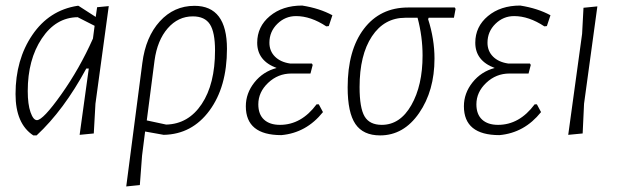

<svg xmlns="http://www.w3.org/2000/svg" viewBox="-20 -482 2223 692"><path d="M100 6Q36 -36 36 -143Q36 -267 96.5 -356Q157 -445 259 -461H263L325 -421L330 -456L372 -460L324 -108L318 -1L267 4L300 -235H291Q210 -85 112 6ZM80 -154Q80 -106 90 -77.5Q100 -49 113 -49Q135 -49 201 -142Q267 -235 315 -343L321 -389L260 -420Q181 -419 130.5 -343Q80 -267 80 -154Z M435 190 493 -255Q505 -349 556 -405Q607 -461 681 -461Q798 -461 798 -306Q798 -169 735 -83.5Q672 2 570 4L503 -8L492 79L484 185ZM537 -264 509 -48 579 -33Q659 -35 707 -107Q755 -179 755 -300Q755 -366 736.5 -394.5Q718 -423 675 -423Q622 -423 584.5 -380Q547 -337 537 -264Z M994 5Q866 5 866 -99Q866 -146 897 -185Q928 -224 977 -237Q907 -263 907 -328Q907 -386 952.5 -424Q998 -462 1069 -462Q1132 -452 1178 -427L1165 -388L1156 -387Q1100 -424 1047 -424Q1008 -424 979.5 -396Q951 -368 951 -328Q951 -298 971 -278Q991 -258 1026 -253H1104L1107 -248L1099 -217H1030Q982 -217 946.5 -183.5Q911 -150 911 -106Q911 -70 931.5 -51Q952 -32 989 -32Q1066 -32 1121 -106H1129L1144 -78Q1084 -3 994 5Z M1350 6Q1289 6 1261 -35Q1233 -76 1233 -167Q1233 -301 1291.5 -378Q1350 -455 1451 -455H1619L1622 -450L1616 -418H1525L1523 -413Q1546 -341 1546 -271Q1546 -155 1490.5 -74.5Q1435 6 1350 6ZM1356 -32Q1422 -32 1462.5 -103Q1503 -174 1503 -282Q1503 -350 1485 -418H1441Q1365 -418 1320.5 -351Q1276 -284 1276 -168Q1276 -93 1294 -62.5Q1312 -32 1356 -32Z M1780 5Q1652 5 1652 -99Q1652 -146 1683 -185Q1714 -224 1763 -237Q1693 -263 1693 -328Q1693 -386 1738.5 -424Q1784 -462 1855 -462Q1918 -452 1964 -427L1951 -388L1942 -387Q1886 -424 1833 -424Q1794 -424 1765.5 -396Q1737 -368 1737 -328Q1737 -298 1757 -278Q1777 -258 1812 -253H1890L1893 -248L1885 -217H1816Q1768 -217 1732.5 -183.5Q1697 -150 1697 -106Q1697 -70 1717.5 -51Q1738 -32 1775 -32Q1852 -32 1907 -106H1915L1930 -78Q1870 -3 1780 5Z M2133 -459 2085 -108 2080 -1 2028 4 2078 -360 2083 -454Z"/></svg>

Font: Alegreya Sans Light
Style: Italic
Weight: 300
Italic angle: -7°
Designer: Juan Pablo del Peral
Foundry: Huerta Tipografica
Version: Version 2.007